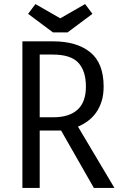

<svg xmlns="http://www.w3.org/2000/svg" viewBox="-20 -923 597 943"><path d="M441 0 280 -282H175V0H90V-720H240Q357 -720 423 -666.5Q489 -613 489 -498Q489 -457 479 -425.5Q469 -394 452 -370Q435 -346 412 -329Q389 -312 363 -301L542 0ZM175 -655V-347H242Q320 -347 361 -384.5Q402 -422 402 -498Q402 -574 365 -614.5Q328 -655 239 -655ZM398 -903 434 -855 312 -764H240L118 -855L154 -903L276 -833Z"/></svg>

Font: Carrois Gothic
Style: Regular
Weight: 400
Designer: Ralph du Carrois
Foundry: Ralph du Carrois
Version: Version 1.002